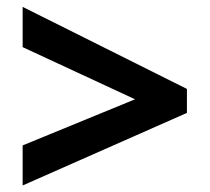

<svg xmlns="http://www.w3.org/2000/svg" viewBox="-20 -646 621 567"><path d="M46.9 -216.6 378.8 -352.8 46.9 -506.8V-625.7L532 -383.4V-312.6L46.9 -98.3Z"/></svg>

Font: Noto Sans Khmer
Style: Regular
Weight: 400
Designer: Danh Hong and the Monotype Design Team
Foundry: Monotype Imaging Inc.
Version: Version 2.003